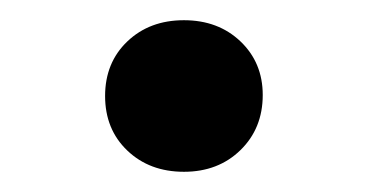

<svg xmlns="http://www.w3.org/2000/svg" viewBox="-20 -542 365 190"><path d="M162 -372Q128 -372 106 -393Q84 -414 84 -447Q84 -480 106 -501Q128 -522 162 -522Q196 -522 218 -501Q240 -480 240 -448Q240 -415 218 -393.5Q196 -372 162 -372Z"/></svg>

Font: Literata 72pt Medium
Style: Regular
Weight: 500
Designer: Latin by Veronika Burian and Jose Scaglione. Greek by Irene Vlachou. Cyrillic by Vera Evstafieva.
Foundry: TypeTogether
Version: Version 3.002